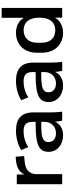

<svg xmlns="http://www.w3.org/2000/svg" viewBox="736 -1494 769 2280"><g transform="rotate(-90 1120.0 -354.5)"><path d="M191.9 0V-304.7C191.9 -388.7 240.7 -436.5 338.4 -445.3L406.2 -452.6L398.4 -552.2L360.8 -549.3C274.9 -543 215.8 -510.7 187.5 -446.8V-539.1H72.3V0Z M654.3 10.7C731.9 10.7 788.6 -26.9 814.5 -85C815.9 -56.6 819.8 -28.3 826.7 0H933.1C927.2 -47.4 924.8 -95.7 924.8 -143.1V-341.8C924.8 -487.8 848.1 -548.8 704.6 -548.8C626 -548.8 533.2 -524.4 477.5 -485.4L512.7 -402.3C570.8 -440.4 635.3 -458.5 700.2 -458.5C777.3 -458.5 812.5 -429.7 812.5 -352.5V-314.9H767.6C528.3 -314.9 456.5 -268.1 456.5 -160.6C456.5 -63 536.6 10.7 654.3 10.7ZM677.7 -73.7C612.3 -73.7 572.3 -108.9 572.3 -163.1C572.3 -222.7 612.8 -248.5 768.6 -248.5H812.5V-210.9C812.5 -126 753.4 -73.7 677.7 -73.7Z M1245.6 10.7C1323.2 10.7 1379.9 -26.9 1405.8 -85C1407.2 -56.6 1411.1 -28.3 1418 0H1524.4C1518.6 -47.4 1516.1 -95.7 1516.1 -143.1V-341.8C1516.1 -487.8 1439.5 -548.8 1295.9 -548.8C1217.3 -548.8 1124.5 -524.4 1068.8 -485.4L1104 -402.3C1162.1 -440.4 1226.6 -458.5 1291.5 -458.5C1368.7 -458.5 1403.8 -429.7 1403.8 -352.5V-314.9H1358.9C1119.6 -314.9 1047.9 -268.1 1047.9 -160.6C1047.9 -63 1127.9 10.7 1245.6 10.7ZM1269 -73.7C1203.6 -73.7 1163.6 -108.9 1163.6 -163.1C1163.6 -222.7 1204.1 -248.5 1359.9 -248.5H1403.8V-210.9C1403.8 -126 1344.7 -73.7 1269 -73.7Z M1870.6 10.3C1950.2 10.3 2018.1 -25.4 2049.8 -87.4V0H2165V-718.8H2047.9V-455.6C2014.6 -515.1 1948.2 -548.8 1870.6 -548.8C1734.9 -548.8 1633.3 -458 1633.3 -296.9V-243.2C1633.3 -82.5 1735.8 10.3 1870.6 10.3ZM1900.9 -82C1816.9 -82 1752 -134.3 1752 -243.2V-296.9C1752 -405.8 1816.9 -458 1900.9 -458C1991.7 -458 2049.8 -397 2049.8 -270.5C2049.8 -143.6 1991.7 -82 1900.9 -82Z"/></g></svg>

Font: Winston Medium
Style: Regular
Weight: 500
Designer: Vernon Adams, Kim Jin-seong, David Berlow, Cristiano Sobral
Foundry: The Winston Project Authors
Version: Version 3.004